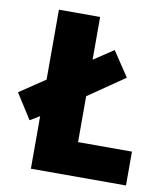

<svg xmlns="http://www.w3.org/2000/svg" viewBox="-100 -781 733 849"><g transform="rotate(10 266.5 -357.0)"><path d="M96 0V-236L53 -210L-19 -323L96 -400V-714H281V-522L370 -581L444 -470L281 -358V-152H523V0Z"/></g></svg>

Font: Noto Sans Lao SemiCondensed Black
Style: Regular
Weight: 900
Width: 4
Designer: Monotype Design Team
Foundry: Monotype Imaging Inc.
Version: Version 2.003; ttfautohint (v1.8.4.7-5d5b)